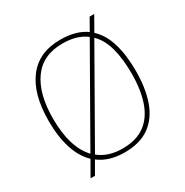

<svg xmlns="http://www.w3.org/2000/svg" viewBox="-180 -901 1046 1086"><g transform="rotate(-30 343.0 -357.5)"><path d="M156 -56Q107 -103 82.5 -179.5Q58 -256 58 -359Q58 -534 131 -629.5Q204 -725 344 -725Q396 -725 437.5 -713.5Q479 -702 511 -679L554 -755H584L531 -662Q581 -616 604 -539Q627 -462 627 -358Q627 -247 598 -164Q569 -81 506.5 -35.5Q444 10 343 10Q241 10 176 -40L130 40H101ZM497 -655Q469 -677 430.5 -688.5Q392 -700 344 -700Q215 -700 150.5 -609.5Q86 -519 86 -358Q86 -170 170 -81ZM343 -15Q434 -15 490 -56.5Q546 -98 572.5 -175Q599 -252 599 -358Q599 -453 580 -524Q561 -595 517 -638L190 -64Q250 -15 343 -15Z"/></g></svg>

Font: Noto Serif Telugu Thin
Style: Regular
Weight: 100
Designer: Jelle Bosma - Monotype Design Team
Foundry: Monotype Imaging Inc.
Version: Version 2.005; ttfautohint (v1.8.4.7-5d5b)